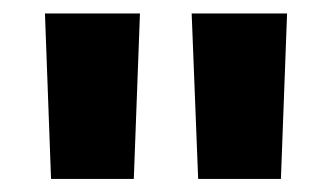

<svg xmlns="http://www.w3.org/2000/svg" viewBox="-20 -743 501 290"><path d="M279.3 -472.7 269.5 -722.7H413.6L404.3 -472.7ZM57.1 -472.7 47.9 -722.7H191.4L182.1 -472.7Z"/></svg>

Font: Giphurs
Style: Bold
Weight: 700
Version: Version 0.920; ttfautohint (v1.8.4.7-5d5b)